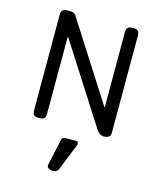

<svg xmlns="http://www.w3.org/2000/svg" viewBox="-123 -672 846 1017"><g transform="rotate(15 300.0 -163.5)"><path d="M514.2 -552.7V-18.1Q514.2 -4.9 505.1 2.9Q496.1 10.7 477.5 10.7Q464.4 10.7 454.8 3.9Q445.3 -2.9 436.5 -16.1L158.7 -449.7H156.7V-26.9Q156.7 -9.8 148.9 -2.4Q141.1 4.9 121.6 4.9H120.6Q101.1 4.9 93.3 -2.4Q85.4 -9.8 85.4 -26.9V-552.7Q85.4 -569.8 93.8 -577.1Q102.1 -584.5 122.1 -584.5H135.3Q156.2 -584.5 165.5 -570.8L440.9 -140.1H442.9V-552.7Q442.9 -569.8 450.7 -577.1Q458.5 -584.5 478 -584.5H479Q498.5 -584.5 506.3 -577.1Q514.2 -569.8 514.2 -552.7ZM354.5 84Q354.5 89.8 351.6 96.2L294.4 238.3Q287.1 256.8 265.6 256.8Q260.3 256.8 257.3 256.3Q231.9 252.9 231.9 234.9Q231.9 232.9 232.9 227.1L263.7 86.9Q267.6 71.3 284.2 71.3H340.8Q354.5 71.3 354.5 84Z"/></g></svg>

Font: Courier Prime Code
Style: Regular
Weight: 400
Designer: Alan Dague-Greene
Foundry: Quote-Unquote Apps
Version: Version 3.0318